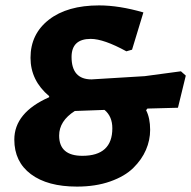

<svg xmlns="http://www.w3.org/2000/svg" viewBox="-20 -679 708 711"><path d="M347 -659Q421 -659 511 -633L469 -495L448 -489Q364 -535 316 -535Q245 -535 245 -468Q245 -385 319 -385L516 -397L650 -415L668 -399L639 -280L526 -277L521 -271Q536 -242 536 -198Q536 -160 520.5 -124Q505 -88 473.5 -57Q442 -26 388 -7Q334 12 265 12Q156 12 94.5 -34Q33 -80 33 -162Q33 -262 162 -319V-323Q93 -381 93 -465Q93 -553 161 -606Q229 -659 347 -659ZM367 -272 257 -268Q199 -231 199 -177Q199 -102 285 -102Q396 -102 396 -204Q396 -248 367 -272Z"/></svg>

Font: Alegreya Sans SC Black
Style: Italic
Weight: 900
Italic angle: -7°
Designer: Juan Pablo del Peral
Foundry: Huerta Tipografica
Version: Version 2.007